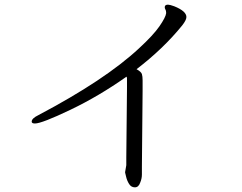

<svg xmlns="http://www.w3.org/2000/svg" viewBox="-20 -745 1040 824"><path d="M517 -7 522 -36V-68L525 -368V-408Q525 -412 523 -416Q404 -332 281.5 -273.5Q159 -215 130 -215Q116 -215 116 -223Q116 -237 145 -251Q431 -402 576 -537Q638 -594 664.5 -632.5Q691 -671 693 -688V-691Q693 -699 690 -704Q687 -709 687 -714Q687 -725 701 -725Q709 -725 728 -718Q780 -697 780 -672Q780 -659 762 -636Q681 -536 566 -448Q586 -437 589 -427Q592 -417 592 -400V-354L589 -30V4Q589 21 582 38Q575 59 559 59Q543 59 534 44.5Q525 30 521.5 14.5Q518 -1 517 -4Z"/></svg>

Font: LXGW WenKai Mono Lite
Style: Regular
Weight: 400
Monospace: yes
Designer: LXGW / Fontworks Inc.
Foundry: LXGW / Fontworks Inc.
Version: Version 1.520; June 14, 2025